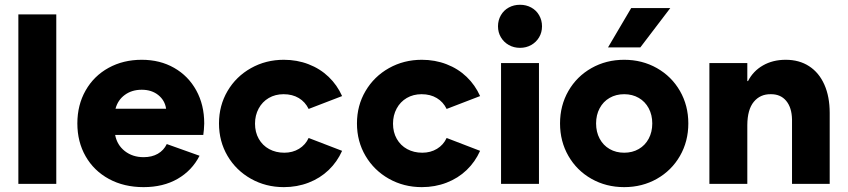

<svg xmlns="http://www.w3.org/2000/svg" viewBox="-20 -767 3538 801"><path d="M56.6 -707H214.8V0H56.6Z M302.7 -252Q302.7 -329.1 337.2 -389.6Q371.6 -450.2 432.9 -483.9Q494.1 -517.6 571.3 -517.6Q647.5 -517.6 706.5 -483.9Q765.6 -450.2 798.8 -389.9Q832 -329.6 832 -252Q831.1 -223.6 828.1 -204.1H460.4Q468.3 -162.1 500.7 -136.7Q533.2 -111.3 579.1 -111.3Q613.8 -111.3 638.4 -125.5Q663.1 -139.6 675.8 -166L812.5 -117.2Q781.2 -55.7 721.2 -21Q661.1 13.7 579.1 13.7Q497.1 13.7 434.3 -20.5Q371.6 -54.7 337.2 -115Q302.7 -175.3 302.7 -252ZM672.9 -313.5Q668 -348.1 640.4 -370.4Q612.8 -392.6 571.3 -392.6Q530.3 -392.6 501 -371.3Q471.7 -350.1 461.9 -313.5Z M893.6 -252Q893.6 -326.7 929.2 -387.2Q964.8 -447.8 1026.9 -482.7Q1088.9 -517.6 1164.1 -517.6Q1219.2 -517.6 1267.3 -499Q1315.4 -480.5 1351.1 -446.3Q1386.7 -412.1 1407.2 -366.2L1267.6 -312.5Q1253.4 -341.8 1226.6 -357.9Q1199.7 -374 1163.1 -374Q1128.4 -374 1101.3 -358.2Q1074.2 -342.3 1059.1 -314.2Q1043.9 -286.1 1043.9 -251Q1043.9 -215.3 1059.6 -187.7Q1075.2 -160.2 1103 -145Q1130.9 -129.9 1166 -129.9Q1200.7 -129.9 1227.5 -146.2Q1254.4 -162.6 1267.6 -191.4L1407.2 -137.7Q1386.7 -91.8 1351.1 -57.6Q1315.4 -23.4 1267.3 -4.9Q1219.2 13.7 1164.1 13.7Q1088.9 13.7 1026.9 -21.2Q964.8 -56.2 929.2 -116.7Q893.6 -177.2 893.6 -252Z M1469.2 -252Q1469.2 -326.7 1504.9 -387.2Q1540.5 -447.8 1602.5 -482.7Q1664.6 -517.6 1739.7 -517.6Q1794.9 -517.6 1843 -499Q1891.1 -480.5 1926.8 -446.3Q1962.4 -412.1 1982.9 -366.2L1843.3 -312.5Q1829.1 -341.8 1802.2 -357.9Q1775.4 -374 1738.8 -374Q1704.1 -374 1677 -358.2Q1649.9 -342.3 1634.8 -314.2Q1619.6 -286.1 1619.6 -251Q1619.6 -215.3 1635.3 -187.7Q1650.9 -160.2 1678.7 -145Q1706.5 -129.9 1741.7 -129.9Q1776.4 -129.9 1803.2 -146.2Q1830.1 -162.6 1843.3 -191.4L1982.9 -137.7Q1962.4 -91.8 1926.8 -57.6Q1891.1 -23.4 1843 -4.9Q1794.9 13.7 1739.7 13.7Q1664.6 13.7 1602.5 -21.2Q1540.5 -56.2 1504.9 -116.7Q1469.2 -177.2 1469.2 -252Z M2070.3 -503.9H2228.5V0H2070.3ZM2057.6 -657.2Q2057.6 -682.6 2069.6 -703.4Q2081.5 -724.1 2102.5 -735.6Q2123.5 -747.1 2149.4 -747.1Q2175.3 -747.1 2196.3 -735.6Q2217.3 -724.1 2229.2 -703.4Q2241.2 -682.6 2241.2 -657.2Q2241.2 -631.8 2229.2 -611.6Q2217.3 -591.3 2196.3 -579.3Q2175.3 -567.4 2149.4 -567.4Q2123.5 -567.4 2102.5 -579.3Q2081.5 -591.3 2069.6 -611.6Q2057.6 -631.8 2057.6 -657.2Z M2316.4 -252Q2316.4 -326.7 2351.3 -387.5Q2386.2 -448.2 2447.5 -482.9Q2508.8 -517.6 2584 -517.6Q2659.2 -517.6 2720.5 -482.9Q2781.7 -448.2 2816.7 -387.5Q2851.6 -326.7 2851.6 -252Q2851.6 -177.2 2816.7 -116.5Q2781.7 -55.7 2720.5 -21Q2659.2 13.7 2584 13.7Q2508.8 13.7 2447.5 -21Q2386.2 -55.7 2351.3 -116.5Q2316.4 -177.2 2316.4 -252ZM2701.2 -252Q2701.2 -287.6 2686.3 -315.4Q2671.4 -343.3 2644.8 -358.6Q2618.2 -374 2584 -374Q2549.8 -374 2523.2 -358.6Q2496.6 -343.3 2481.7 -315.4Q2466.8 -287.6 2466.8 -252Q2466.8 -216.3 2481.7 -188.5Q2496.6 -160.6 2523.2 -145.3Q2549.8 -129.9 2584 -129.9Q2618.2 -129.9 2644.8 -145.3Q2671.4 -160.6 2686.3 -188.5Q2701.2 -216.3 2701.2 -252ZM2516.6 -569.3 2613.3 -733.4H2776.4L2651.4 -569.3Z M2939.5 -503.9H3097.7V-428.7H3100.6Q3122.1 -470.7 3163.1 -494.1Q3204.1 -517.6 3257.8 -517.6Q3314.5 -517.6 3355.7 -490.7Q3397 -463.9 3419.2 -413.8Q3441.4 -363.8 3441.4 -295.9V0H3284.2V-268.6Q3283.2 -318.4 3259.8 -346.4Q3236.3 -374.5 3195.3 -374Q3151.4 -374.5 3124.8 -342.3Q3098.1 -310.1 3097.7 -245.1V0H2939.5Z"/></svg>

Font: Wanted Sans ExtraBold
Style: Regular
Weight: 800
Designer: Original Design by Kil Hyung-jin and Kang Hanbin, Wanted Lab, Inc; Hangeul from Source Han Sans by Jang Soo-young and Ka
Foundry: Wanted Lab, Inc.
Version: Version 1.003